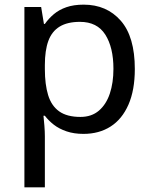

<svg xmlns="http://www.w3.org/2000/svg" viewBox="-20 -566 648 826"><path d="M85 240V-536H157L169 -463H173Q189 -486 211.5 -505Q234 -524 265.5 -535Q297 -546 340 -546Q439 -546 499.5 -477Q560 -408 560 -269Q560 -178 532.5 -115.5Q505 -53 455.5 -21.5Q406 10 339 10Q298 10 266 -1Q234 -12 211.5 -29.5Q189 -47 173 -68H167Q169 -51 171 -25Q173 1 173 20V240ZM326 -63Q374 -63 405.5 -90Q437 -117 452.5 -163.5Q468 -210 468 -270Q468 -362 433 -417Q398 -472 324 -472Q270 -472 236.5 -451.5Q203 -431 188 -390Q173 -349 173 -286V-269Q173 -203 187 -157Q201 -111 234.5 -87Q268 -63 326 -63Z"/></svg>

Font: Noto Sans Ambassadori
Style: Regular
Weight: 400
Designer: Monotype Design Team
Foundry: Monotype Imaging Inc.
Version: Version 2.013